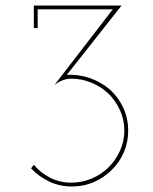

<svg xmlns="http://www.w3.org/2000/svg" viewBox="-20 -670 555 698"><path d="M386 -52Q414 -79 430 -116Q446 -153 446 -195Q446 -240 428 -278.5Q410 -317 380 -344Q349 -371 308.5 -385.5Q268 -400 223 -398L422 -650H103V-568H117V-636H390L178 -361Q192 -372 207.5 -378Q223 -384 239 -384Q278 -384 313.5 -369Q349 -354 375 -329Q401 -303 416.5 -268.5Q432 -234 432 -195Q432 -157 416.5 -122.5Q401 -88 375 -62Q349 -36 313.5 -21Q278 -6 239 -6Q197 -6 162 -24Q127 -42 103 -71L93 -58Q121 -28 159 -10Q197 8 242 8Q284 8 321 -8Q358 -24 386 -52Z"/></svg>

Font: Josefin Slab Thin Thin
Style: Regular
Weight: 250
Version: Version 2.000